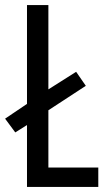

<svg xmlns="http://www.w3.org/2000/svg" viewBox="-27 -734 426 754"><path d="M79 0V-243L33 -214L-7 -268L79 -326V-714H163V-383L272 -452L310 -397L163 -301V-76H359V0Z"/></svg>

Font: Noto Sans Sinhala UI ExtraCondensed
Style: Regular
Weight: 400
Width: 2
Designer: Jelle Bosma - Monotype Design Team
Foundry: Monotype Imaging Inc.
Version: Version 2.006; ttfautohint (v1.8.4.7-5d5b)